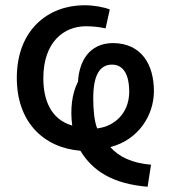

<svg xmlns="http://www.w3.org/2000/svg" viewBox="-20 -557 644 731"><path d="M277 -246C281 -321 318 -393 411 -393C518 -392 566 -312 566 -210C566 -117 506 -24 400 3C433 40 482 64 555 70L542 154C409 143 333 94 286 17C143 5 44 -95 44 -260C44 -447 167 -537 301 -537C338 -537 375 -530 398 -521L382 -449C354 -455 331 -457 307 -457C223 -457 145 -397 145 -259C145 -174 175 -102 255 -79C247 -139 253 -200 277 -246ZM335 -182C335 -141 339 -95 350 -68C420 -77 471 -129 472 -206C472 -226 470 -244 466 -259C457 -292 437 -311 407 -311C359 -311 335 -270 335 -182Z"/></svg>

Font: Repo Medium
Style: Regular
Weight: 500
Designer: Stefan Peev
Foundry: Context Ltd
Version: Version 1.502